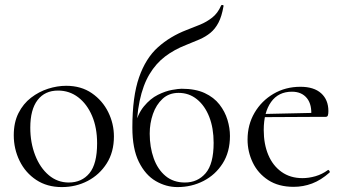

<svg xmlns="http://www.w3.org/2000/svg" viewBox="-20 -748 1399 781"><path d="M231.4 13Q171.6 13 127.6 -16Q83.6 -45 59.8 -93.5Q36 -142 36 -198Q36 -250 55.2 -288Q74.4 -326 106.2 -350.5Q138 -375 175.4 -387Q212.8 -399 249.2 -399Q310 -399 353.5 -369Q397 -339 420.2 -292Q443.4 -245 443.4 -192.8Q443.4 -129.4 414.1 -83.3Q384.8 -37.2 336.8 -12.1Q288.8 13 231.4 13ZM259.8 -5.6Q312.6 -5.6 343.8 -43.4Q375 -81.2 375 -165Q375 -228.4 354.5 -276.6Q334 -324.8 298.2 -352.2Q262.4 -379.6 216 -379.6Q162.6 -379.6 132.9 -341Q103.2 -302.4 103.2 -228.6Q103.2 -167.8 123 -116.7Q142.8 -65.6 178.2 -35.6Q213.6 -5.6 259.8 -5.6Z M702 13Q655.6 13 613.5 -11.5Q571.4 -36 544.9 -89.4Q518.4 -142.8 518.4 -229.2Q518.4 -355.4 545.6 -433.3Q572.8 -511.2 622.4 -555.7Q672 -600.2 739 -626Q767.2 -636.8 793.8 -647.7Q820.4 -658.6 843.1 -676.4Q865.8 -694.2 879.2 -725Q881 -728.8 886 -727.4Q891 -726 889.2 -723Q882 -681 868.5 -655.5Q855 -630 835.9 -614.4Q816.8 -598.8 792 -587.9Q767.2 -577 736.6 -565Q688.8 -546.4 651.6 -518.2Q614.4 -490 588.1 -446.2Q561.8 -402.4 548.1 -337.9Q534.4 -273.4 534.4 -182L526.2 -228.4Q538.8 -283 565.1 -315Q591.4 -347 622.3 -362.3Q653.2 -377.6 679.9 -382.3Q706.6 -387 718.8 -387Q774.8 -387 812.5 -369.5Q850.2 -352 872.7 -323Q895.2 -294 905.3 -260.5Q915.4 -227 915.4 -195Q915.4 -130 885.9 -83.5Q856.4 -37 807.9 -12Q759.4 13 702 13ZM732.2 -5.6Q783.8 -5.6 816.4 -43.4Q849 -81.2 849 -167Q849 -227 831.2 -272.5Q813.4 -318 781.2 -344.1Q749 -370.2 706.6 -370.2Q667.4 -370.2 641.3 -346.1Q615.2 -322 602.1 -284.3Q589 -246.6 589 -204.6Q589 -149.6 605.2 -104.2Q621.4 -58.8 653.4 -32.2Q685.4 -5.6 732.2 -5.6Z M1174.8 12Q1113 12 1071.1 -15.4Q1029.2 -42.8 1008.1 -86.9Q987 -131 987 -180.2Q987 -240.8 1015.4 -289.3Q1043.8 -337.8 1092.5 -366.4Q1141.2 -395 1202.2 -395Q1257 -395 1286.4 -368.5Q1315.8 -342 1315.8 -296Q1315.8 -285 1313.8 -278.8Q1311.8 -272.6 1304 -272.6H1245.6Q1250 -322 1228.6 -348.5Q1207.2 -375 1167.6 -375Q1112.4 -375 1082.6 -333.1Q1052.8 -291.2 1052.8 -219Q1052.8 -162.2 1071.2 -118.2Q1089.6 -74.2 1125.2 -48.8Q1160.8 -23.4 1210.4 -23.4Q1236 -23.4 1263.1 -31.2Q1290.2 -39 1313.8 -56.2Q1315.8 -58.2 1319.3 -53.8Q1322.8 -49.4 1320.8 -46.4Q1285.4 -15 1249.3 -1.5Q1213.2 12 1174.8 12ZM1035.4 -271.4 1034.4 -284 1262.2 -289V-272.6Z"/></svg>

Font: Cormorant Light
Style: Regular
Weight: 300
Designer: Christian Thalmann (Catharsis Fonts)
Foundry: Catharsis Fonts
Version: Version 4.000